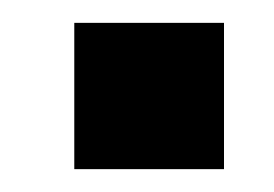

<svg xmlns="http://www.w3.org/2000/svg" viewBox="-20 -460 240 168"><path d="M45 -440H176V-312H45Z"/></svg>

Font: Kreadon Light
Style: Bold
Weight: 600
Designer: Reiya WATANABE
Foundry: StudioGnu
Version: Version 1.003; ttfautohint (v1.8.4.7-5d5b);gftools[0.9.32]